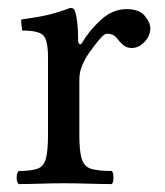

<svg xmlns="http://www.w3.org/2000/svg" viewBox="-20 -462 415 484"><path d="M177 -358Q177 -354 180.5 -351Q184 -348 188 -356Q205 -385 234.5 -412Q264 -439 299 -439Q331 -439 345 -422Q359 -405 359 -391Q359 -372 344.5 -356.5Q330 -341 312 -341Q299 -341 290 -349Q281 -357 276 -364Q270 -372 263.5 -374.5Q257 -377 250 -377Q244 -377 235.5 -368Q227 -359 218.5 -347.5Q210 -336 204 -328Q195 -315 187.5 -298Q180 -281 180 -261V-122Q180 -81 186 -61.5Q192 -42 209.5 -36.5Q227 -31 262 -31Q266 -27 266 -14Q266 -2 262 2Q236 2 203.5 1Q171 0 141 0Q111 0 82 1Q53 2 27 2Q22 -3 22 -14Q22 -26 27 -31Q58 -31 74 -36.5Q90 -42 95.5 -61.5Q101 -81 101 -122V-317Q101 -361 89 -373Q77 -385 36 -385Q35 -390 34 -399.5Q33 -409 34 -413Q86 -420 111 -427Q136 -434 157 -442Q163 -442 165.5 -439.5Q168 -437 169 -434Q172 -426 174.5 -407Q177 -388 177 -358Z"/></svg>

Font: Pochaevsk
Style: Regular
Weight: 400
Version: Version 1.210; ttfautohint (v1.8.4.7-5d5b)